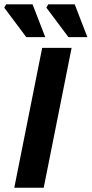

<svg xmlns="http://www.w3.org/2000/svg" viewBox="-38 -875 428 895"><path d="M28.6 0 158.6 -651.8H295.8L165.8 0ZM84.6 -701.8 -18.2 -839.2 -9.6 -854.7H113.8L173 -701.8ZM281.1 -701.8 178.2 -839.2 186.8 -854.7H310.3L369.4 -701.8Z"/></svg>

Font: Source Sans 3 VF
Style: Italic
Weight: 200
Italic angle: -11°
Designer: Paul D. Hunt
Foundry: Adobe Systems Incorporated
Version: Version 3.042;hotconv 1.0.118;makeotfexe 2.5.65603